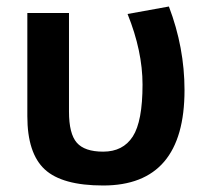

<svg xmlns="http://www.w3.org/2000/svg" viewBox="-20 -560 636 590"><path d="M547 -283Q547 10 297 10Q171 10 117.5 -39.5Q64 -89 64 -203V-520H192V-217Q192 -149 216 -121.5Q240 -94 297 -94Q358 -94 388 -140.5Q418 -187 418 -300Q418 -403 372 -517L499 -540Q547 -414 547 -283Z"/></svg>

Font: Mplus 1p Bold
Style: Bold
Weight: 700
Version: Version 1.061